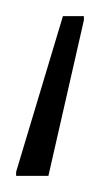

<svg xmlns="http://www.w3.org/2000/svg" viewBox="-20 -28 124 238"><path d="M0 190V185L58 -8H84V-3L40 190Z"/></svg>

Font: Saira Thin Condensed
Style: Regular
Weight: 100
Width: 3
Version: Version 1.101